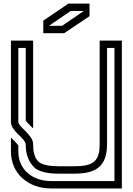

<svg xmlns="http://www.w3.org/2000/svg" viewBox="-20 -1062 748 1082"><path d="M666.7 -833.3H541.7V-250C541.7 -150 503 -125 395.8 -125H312.5C259.4 -125 222.9 -132.3 202.1 -146.9C178.1 -164.6 166.7 -199 166.7 -250C166.7 -301.7 83.3 -346.9 83.3 -375V-791.7H125V-382.3C143.8 -358.8 158.1 -347.1 166.7 -338.5V-833.3H41.7V-375C41.7 -320 125 -284.5 125 -245.3C125 -190.2 142.7 -145.9 178.1 -113.5C205.2 -93.8 250 -83.3 312.5 -83.3H395.8C513.1 -83.3 583.3 -116.7 583.3 -250V-791.7H625V-41.7H267.7C167.4 -41.7 83.3 -102.2 83.3 -208.3V-242.7C83.3 -243.8 83.3 -243.8 82.3 -243.8C68 -262.8 48.8 -278 41.7 -287.5V-208.3C41.7 -83.3 139.2 0 267.7 0H666.7ZM484.4 -970.8V-1041.7H365.6L224 -945.8V-875H341.7ZM378.1 -1000H452.1L330.2 -916.7H256.2Z"/></svg>

Font: Sportrop
Style: Regular
Weight: 500
Version: Version 0.9